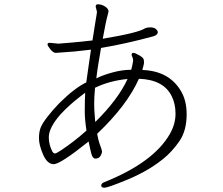

<svg xmlns="http://www.w3.org/2000/svg" viewBox="-20 -797 1040 897"><path d="M593 -471Q551 -471 505.5 -458.5Q460 -446 430 -431Q434 -466 440 -501.5Q446 -537 452 -573Q566 -592 695 -627Q717 -633 717 -647Q717 -652 714 -655Q704 -671 677 -669Q664 -668 658 -665Q628 -644 460 -616Q475 -700 485 -734Q487 -741 487 -744Q487 -756 471 -766.5Q455 -777 437 -777Q427 -777 427 -766L433 -742Q433 -737 432 -733Q431 -729 425.5 -693.5Q420 -658 412 -608Q313 -597 253 -593L213 -597Q202 -597 202 -590Q202 -583 215.5 -566.5Q229 -550 240 -550L255 -551Q327 -555 405 -565Q399 -526 393.5 -486Q388 -446 383 -412Q329 -386 258 -316Q227 -284 202.5 -252.5Q178 -221 170 -201Q162 -181 162 -151Q162 -121 180 -78Q200 -30 231 -30Q262 -30 394 -136Q401 -100 407 -78Q413 -56 426 -56Q443 -56 451 -71Q457 -82 456.5 -90Q456 -98 445 -126Q439 -143 434 -172Q574 -305 629 -429Q744 -425 782 -348Q800 -313 800 -265.5Q800 -218 774 -172Q698 -38 465 55Q453 60 453 70Q453 80 468 80Q483 80 566 46Q607 30 653 5Q699 -20 741 -53.5Q783 -87 817.5 -136.5Q852 -186 852 -263Q852 -329 824 -374Q768 -466 645 -470Q653 -498 653 -505Q653 -512 651 -520Q649 -530 620 -544Q610 -550 602.5 -550Q595 -550 595 -541Q595 -537 599 -529Q602 -523 602 -513Q597 -483 593 -471ZM576 -428Q531 -331 425 -227Q424 -244 422 -265Q420 -286 420 -314.5Q420 -343 424 -387Q492 -420 576 -428ZM384 -187Q327 -136 267 -96Q243 -80 236.5 -80Q230 -80 224 -90Q208 -122 208 -156Q208 -200 262 -262Q286 -288 310.5 -309.5Q335 -331 354 -345.5Q373 -360 378 -364Q376 -328 376 -276Q376 -239 384 -187Z"/></svg>

Font: LXGW WenKai Mono TC Light
Style: Regular
Weight: 300
Designer: LXGW / Fontworks Inc.
Foundry: LXGW / Fontworks Inc.
Version: Version 1.330